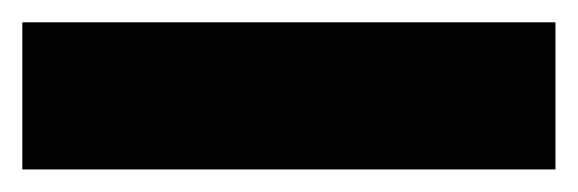

<svg xmlns="http://www.w3.org/2000/svg" viewBox="-21 -20 518 172"><path d="M476.6 0H-1V131.8H476.6Z"/></svg>

Font: Pretendard Black
Style: Regular
Weight: 900
Designer: Base glyphs from Inter by Rasmus Andersson; Hangeul glyphs from Noto Sans CJK(Source Han Sans) by Jang Soo-young and Kan
Foundry: Kil Hyung-jin
Version: Version 1.309;Glyphs 3.2 (3225)